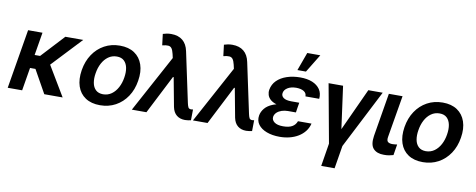

<svg xmlns="http://www.w3.org/2000/svg" viewBox="-77 -1159 4315 1740"><g transform="rotate(10 2080.5 -289.0)"><path d="M235.4 -545.9 144.5 0H11.7L103 -545.9ZM610.4 -545.9 296.4 -211.9H151.9L154.3 -335H250.5L445.8 -545.9ZM348.1 0 222.2 -225.1 338.4 -298.8 517.1 0Z M861.8 10.7Q780.8 10.7 727.3 -24.9Q673.8 -60.5 652.3 -124.5Q630.9 -188.5 644.5 -273.9Q658.2 -357.9 700 -420.4Q741.7 -482.9 805.4 -517.8Q869.1 -552.7 948.2 -552.7Q1028.8 -552.7 1082 -517.1Q1135.3 -481.4 1157.2 -417.2Q1179.2 -353 1165 -267.6Q1151.9 -184.1 1109.9 -121.3Q1067.9 -58.6 1004.2 -23.9Q940.4 10.7 861.8 10.7ZM872.1 -91.8Q917 -92.3 950.7 -116.7Q984.4 -141.1 1006.3 -182.4Q1028.3 -223.6 1036.1 -274.4Q1044.4 -323.7 1036.9 -363.5Q1029.3 -403.3 1004.9 -427Q980.5 -450.7 937.5 -450.7Q893.1 -450.7 858.9 -426Q824.7 -401.4 803 -360.1Q781.2 -318.8 773.4 -267.6Q765.1 -218.8 772.5 -179Q779.8 -139.2 804.4 -115.7Q829.1 -92.3 872.1 -91.8Z M1644 8.8Q1597.2 8.8 1566.7 -15.9Q1536.1 -40.5 1525.9 -89.8L1469.7 -390.1L1441.4 -509.8L1429.7 -561.5Q1421.9 -594.7 1410.6 -610.6Q1399.4 -626.5 1378.9 -628.4Q1358.4 -630.4 1323.7 -621.6L1311 -724.6Q1326.7 -730 1345.9 -733.6Q1365.2 -737.3 1387.2 -737.3Q1452.1 -737.3 1492.4 -704.3Q1532.7 -671.4 1545.9 -606.9L1643.6 -147.5Q1648.9 -122.1 1655.8 -108.9Q1662.6 -95.7 1682.1 -95.7Q1691.9 -96.2 1699.7 -97.7L1698.2 2Q1687.5 4.4 1672.4 6.6Q1657.2 8.8 1644 8.8ZM1153.8 0 1464.8 -574.7 1502.9 -356H1469.7L1288.1 0Z M2206.5 8.8Q2159.7 8.8 2129.2 -15.9Q2098.6 -40.5 2088.4 -89.8L2032.2 -390.1L2003.9 -509.8L1992.2 -561.5Q1984.4 -594.7 1973.1 -610.6Q1961.9 -626.5 1941.4 -628.4Q1920.9 -630.4 1886.2 -621.6L1873.5 -724.6Q1889.2 -730 1908.4 -733.6Q1927.7 -737.3 1949.7 -737.3Q2014.6 -737.3 2054.9 -704.3Q2095.2 -671.4 2108.4 -606.9L2206.1 -147.5Q2211.4 -122.1 2218.3 -108.9Q2225.1 -95.7 2244.6 -95.7Q2254.4 -96.2 2262.2 -97.7L2260.7 2Q2250 4.4 2234.9 6.6Q2219.7 8.8 2206.5 8.8ZM1716.3 0 2027.3 -574.7 2065.4 -356H2032.2L1850.6 0Z M2532.7 -285.2H2630.4L2622.6 -233.4H2549.3Q2519 -233.4 2492.7 -224.6Q2466.3 -215.8 2448.5 -199.5Q2430.7 -183.1 2426.3 -159.7Q2421.9 -129.9 2448.5 -109.6Q2475.1 -89.4 2528.8 -89.4Q2582 -89.4 2612.3 -106.7Q2642.6 -124 2654.8 -158.2H2779.3Q2769.5 -117.7 2745.1 -86.4Q2720.7 -55.2 2685.3 -33.7Q2649.9 -12.2 2606.4 -1.2Q2563 9.8 2515.1 9.8Q2446.8 9.8 2395 -9.8Q2343.3 -29.3 2317.1 -64.9Q2291 -100.6 2298.8 -148.4Q2304.7 -183.6 2330.3 -214.8Q2356 -246.1 2405.5 -265.6Q2455.1 -285.2 2532.7 -285.2ZM2627 -263.7H2529.8Q2474.1 -263.7 2437.3 -274.9Q2400.4 -286.1 2379.6 -304.9Q2358.9 -323.7 2352.1 -346.9Q2345.2 -370.1 2349.1 -394Q2357.9 -444.8 2393.3 -480Q2428.7 -515.1 2484.4 -533.9Q2540 -552.7 2608.4 -552.7Q2671.9 -552.7 2718.5 -533.7Q2765.1 -514.6 2789.6 -478.5Q2814 -442.4 2809.1 -391.6H2682.6Q2683.1 -421.9 2657.5 -437.7Q2631.8 -453.6 2586.9 -454.1Q2538.1 -453.6 2507.8 -434.3Q2477.5 -415 2473.1 -386.2Q2468.8 -358.9 2491.9 -342Q2515.1 -325.2 2564 -325.2H2637.2ZM2569.3 -613.8 2630.4 -781.7H2750.5L2647.9 -613.8Z M2868.2 -545.9H3001.5L3054.7 -155.8L3233.9 -545.9H3366.2L3090.3 -6.8L3055.7 204.1H2932.6L2966.8 -6.8Z M3422.9 -545.9H3548.8L3483.4 -158.7Q3478 -124.5 3492.4 -113.5Q3506.8 -102.5 3533.2 -102.5Q3545.9 -102.5 3557.1 -104Q3568.4 -105.5 3576.7 -106.4L3560.5 -6.3Q3543 -1 3521 2.9Q3499 6.8 3473.6 6.3Q3409.2 6.8 3376.5 -28.6Q3343.8 -64 3356.4 -147Z M3832 10.7Q3751 10.7 3697.5 -24.9Q3644 -60.5 3622.6 -124.5Q3601.1 -188.5 3614.7 -273.9Q3628.4 -357.9 3670.2 -420.4Q3711.9 -482.9 3775.6 -517.8Q3839.4 -552.7 3918.5 -552.7Q3999 -552.7 4052.2 -517.1Q4105.5 -481.4 4127.4 -417.2Q4149.4 -353 4135.3 -267.6Q4122.1 -184.1 4080.1 -121.3Q4038.1 -58.6 3974.4 -23.9Q3910.6 10.7 3832 10.7ZM3842.3 -91.8Q3887.2 -92.3 3920.9 -116.7Q3954.6 -141.1 3976.6 -182.4Q3998.5 -223.6 4006.3 -274.4Q4014.6 -323.7 4007.1 -363.5Q3999.5 -403.3 3975.1 -427Q3950.7 -450.7 3907.7 -450.7Q3863.3 -450.7 3829.1 -426Q3794.9 -401.4 3773.2 -360.1Q3751.5 -318.8 3743.7 -267.6Q3735.4 -218.8 3742.7 -179Q3750 -139.2 3774.7 -115.7Q3799.3 -92.3 3842.3 -91.8Z"/></g></svg>

Font: Inter Tight SemiBold
Style: Italic
Weight: 600
Italic angle: -9.39999°
Designer: Rasmus Andersson
Foundry: rsms
Version: Version 3.004